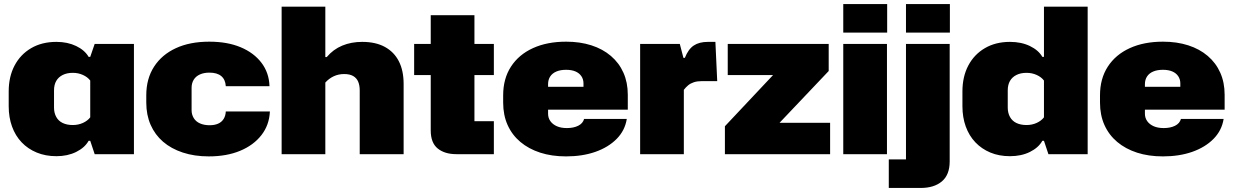

<svg xmlns="http://www.w3.org/2000/svg" viewBox="-20 -762 6095 949"><path d="M259 10Q205 10 161.5 -8Q118 -26 87 -58.5Q56 -91 39.5 -136.5Q23 -182 23 -237V-310Q23 -383 52 -438Q81 -493 134 -524Q187 -555 259 -555Q314 -555 356.5 -534.5Q399 -514 418 -481H426L448 -545H642V0H448L426 -66H418Q399 -32 356.5 -11Q314 10 259 10ZM340 -144Q367 -144 390 -154.5Q413 -165 426 -182V-364Q413 -381 390 -391.5Q367 -402 340 -402Q311 -402 290 -391.5Q269 -381 258 -362Q247 -343 247 -315V-230Q247 -204 258 -184Q269 -164 290 -154Q311 -144 340 -144Z M1012 11Q941 11 883.5 -8Q826 -27 786 -61.5Q746 -96 724.5 -145Q703 -194 703 -255V-291Q703 -373 741.5 -432.5Q780 -492 849.5 -524Q919 -556 1014 -556Q1104 -556 1169.5 -528.5Q1235 -501 1272.5 -451.5Q1310 -402 1312 -336H1096Q1094 -369 1073.5 -386Q1053 -403 1015 -403Q988 -403 968 -394Q948 -385 937.5 -368Q927 -351 927 -328V-217Q927 -196 937.5 -178.5Q948 -161 968.5 -152Q989 -143 1016 -143Q1040 -143 1057.5 -150.5Q1075 -158 1085 -173.5Q1095 -189 1096 -211H1314Q1311 -144 1272 -94Q1233 -44 1166.5 -16.5Q1100 11 1012 11Z M1372 0V-729H1588V-480H1595Q1627 -518 1671.5 -536.5Q1716 -555 1770 -555Q1837 -555 1882.5 -530Q1928 -505 1951.5 -459Q1975 -413 1975 -347V0H1758V-315Q1758 -340 1750.5 -358Q1743 -376 1726 -386Q1709 -396 1681 -396Q1653 -396 1629.5 -385Q1606 -374 1588 -354V0Z M2236 0Q2178 0 2143.5 -28Q2109 -56 2109 -117V-687H2325V-163H2421V0ZM2027 -391V-545H2421V-391Z M2778 11Q2707 11 2650 -7.5Q2593 -26 2552 -60.5Q2511 -95 2489 -144Q2467 -193 2467 -255V-291Q2467 -373 2505.5 -432.5Q2544 -492 2614 -524Q2684 -556 2778 -556Q2847 -556 2903 -538Q2959 -520 2999.5 -485.5Q3040 -451 3061.5 -402.5Q3083 -354 3083 -294V-220H2655V-333H2878L2864 -319V-350Q2864 -370 2853.5 -385.5Q2843 -401 2824 -409Q2805 -417 2778 -417Q2750 -417 2730 -408.5Q2710 -400 2699.5 -384Q2689 -368 2689 -346V-200Q2689 -179 2700.5 -163Q2712 -147 2732.5 -138Q2753 -129 2782 -129Q2815 -129 2838 -140.5Q2861 -152 2867 -174H3078Q3069 -117 3028 -75.5Q2987 -34 2923 -11.5Q2859 11 2778 11Z M3144 0V-545H3340L3358 -476H3365Q3382 -519 3409 -537Q3436 -555 3479 -555H3516L3525 -361H3449Q3426 -361 3409.5 -355.5Q3393 -350 3381.5 -340.5Q3370 -331 3360 -318V0Z M3563 0V-138L3801 -391H3577V-545H4076V-411L3833 -155H4083V0Z M4148 0V-545H4364V0ZM4148 -601V-742H4365V-601Z M4373 167V26H4458V-545H4674V36Q4674 102 4635.5 134.5Q4597 167 4531 167ZM4458 -601V-742H4675V-601Z M4972 10Q4918 10 4875 -8Q4832 -26 4801 -58.5Q4770 -91 4753.5 -136.5Q4737 -182 4737 -237V-310Q4737 -383 4766 -438Q4795 -493 4848 -524Q4901 -555 4972 -555Q5028 -555 5070.5 -534.5Q5113 -514 5132 -481H5140V-729H5356V0H5162L5140 -66H5132Q5113 -32 5070.5 -11Q5028 10 4972 10ZM5054 -144Q5081 -144 5104 -154.5Q5127 -165 5140 -182V-364Q5127 -381 5104 -391.5Q5081 -402 5054 -402Q5025 -402 5004 -391.5Q4983 -381 4972 -362Q4961 -343 4961 -315V-230Q4961 -204 4972 -184Q4983 -164 5004 -154Q5025 -144 5054 -144Z M5728 11Q5657 11 5600 -7.5Q5543 -26 5502 -60.5Q5461 -95 5439 -144Q5417 -193 5417 -255V-291Q5417 -373 5455.5 -432.5Q5494 -492 5564 -524Q5634 -556 5728 -556Q5797 -556 5853 -538Q5909 -520 5949.5 -485.5Q5990 -451 6011.5 -402.5Q6033 -354 6033 -294V-220H5605V-333H5828L5814 -319V-350Q5814 -370 5803.5 -385.5Q5793 -401 5774 -409Q5755 -417 5728 -417Q5700 -417 5680 -408.5Q5660 -400 5649.5 -384Q5639 -368 5639 -346V-200Q5639 -179 5650.5 -163Q5662 -147 5682.5 -138Q5703 -129 5732 -129Q5765 -129 5788 -140.5Q5811 -152 5817 -174H6028Q6019 -117 5978 -75.5Q5937 -34 5873 -11.5Q5809 11 5728 11Z"/></svg>

Font: Hubot Sans Condensed ExtraLight Black
Style: Regular
Weight: 900
Version: Version 2.000